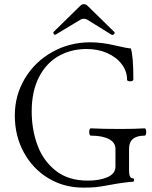

<svg xmlns="http://www.w3.org/2000/svg" viewBox="-20 -877 723 911"><path d="M50.3 -329.1Q50.3 -424.8 97.9 -504.4Q145.5 -584 227.8 -630.1Q310.1 -676.3 408.7 -676.3Q462.9 -676.3 524.9 -661.6Q559.6 -653.8 575.7 -650.6Q591.8 -647.5 600.6 -647.5Q612.8 -612.3 612.8 -500Q612.8 -495.6 608.6 -493.4Q604.5 -491.2 598.6 -491.2Q592.3 -491.2 587.4 -493.2Q582.5 -495.1 583 -498Q583 -539.1 557.6 -572.5Q532.2 -606 488.5 -625.2Q444.8 -644.5 391.1 -644.5Q316.4 -644.5 257.3 -610.6Q198.2 -576.7 164.3 -509.8Q130.4 -442.9 130.4 -348.1Q130.4 -262.7 157.7 -188.2Q185.1 -113.8 244.6 -66.9Q304.2 -20 396.5 -20Q452.1 -20 490 -36.4Q527.8 -52.7 527.8 -86.4V-170.9Q527.8 -200.7 496.8 -217Q465.8 -233.4 410.6 -233.4Q407.2 -233.4 405.3 -238.5Q403.3 -243.7 403.3 -251Q403.3 -258.3 405.3 -263.2Q407.2 -268.1 410.6 -268.1Q466.3 -265.1 550.3 -265.1Q620.1 -265.1 666 -268.1Q669.9 -268.1 671.9 -262.9Q673.8 -257.8 673.8 -250.5Q673.8 -243.2 671.9 -238.3Q669.9 -233.4 666 -233.4Q592.3 -233.4 592.3 -170.9V-67.9Q592.3 -31.2 609.4 -31.2Q616.2 -31.2 616.2 -22.9Q616.2 -19.5 614.5 -17.1Q612.8 -14.6 609.9 -14.6Q598.6 -14.6 565.2 -10Q531.7 -5.4 506.3 -0.5Q456.5 8.8 434.3 11Q412.1 13.2 374.5 13.2Q283.2 13.2 209.2 -31.5Q135.3 -76.2 92.8 -154.3Q50.3 -232.4 50.3 -329.1ZM241.2 -711.9Q239.3 -711.9 235.8 -715.3Q232.9 -718.3 232.9 -721.7Q232.9 -724.1 234.4 -725.6L357.9 -846.7Q368.2 -857.4 377.9 -857.4Q388.2 -857.4 398.4 -846.7L522 -725.6Q524.4 -723.1 524.4 -721.2Q524.4 -718.8 520 -714.4Q516.6 -711.4 513.2 -711.4Q510.7 -711.4 507.3 -713.4L394 -783.7Q386.2 -788.1 377.9 -788.1Q370.1 -788.1 361.8 -783.7L245.1 -713.4Q244.1 -712.9 243.4 -712.4Q242.7 -711.9 241.2 -711.9Z"/></svg>

Font: JuniusX Light
Style: Regular
Weight: 300
Designer: Peter S. Baker
Foundry: Briery Creek Software
Version: Version 1.008